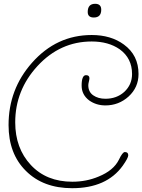

<svg xmlns="http://www.w3.org/2000/svg" viewBox="-20 -906 748 1009"><path d="M359 83Q207 83 116 -8Q25 -98 25 -249Q25 -437 148 -576Q277 -722 462 -722Q563 -722 631 -672Q708 -616 708 -517Q708 -447 656 -399Q604 -352 534 -352Q486 -352 449 -378Q409 -408 409 -456Q409 -511 432 -511Q450 -511 450 -495Q450 -489 447 -477Q444 -465 444 -458Q444 -423 470 -405Q496 -387 534 -387Q593 -387 633 -423Q674 -461 674 -517Q674 -600 609 -647Q550 -688 462 -688Q296 -688 177 -559Q60 -432 60 -263Q60 -127 142 -39Q224 49 360 49Q434 49 498 22Q577 -10 605 -67Q624 -107 636 -107Q654 -107 654 -90Q654 -76 625 -35Q540 83 359 83ZM473 -814Q441 -814 441 -843Q441 -886 480 -886Q512 -886 512 -855Q512 -814 473 -814Z"/></svg>

Font: Send Flowers
Style: Regular
Weight: 400
Designer: Robert E. Leuschke
Foundry: Robert E. Leuschke
Version: Version 1.010; ttfautohint (v1.8.4.7-5d5b)